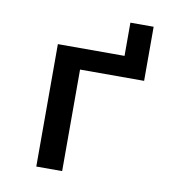

<svg xmlns="http://www.w3.org/2000/svg" viewBox="-76 -726 751 797"><g transform="rotate(10 300.0 -328.0)"><path d="M129 -516H410V-656H508V-428H238V0H129Z"/></g></svg>

Font: IBM Plex Mono Medium
Style: Regular
Weight: 500
Monospace: yes
Designer: Mike Abbink, Paul van der Laan, Pieter van Rosmalen
Foundry: Bold Monday
Version: Version 2.3